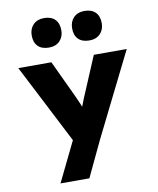

<svg xmlns="http://www.w3.org/2000/svg" viewBox="-108 -899 999 1212"><g transform="rotate(-10 391.5 -293.0)"><path d="M180 230 327 -72 322 9 44 -533H256L370 -290Q382 -264 393 -237.5Q404 -211 412 -182L377 -172Q386 -192 397.5 -220Q409 -248 419 -275L528 -533H739L473 2L365 230ZM517 -627Q471 -627 446.5 -651.5Q422 -676 422 -721Q422 -763 447.5 -789.5Q473 -816 517 -816Q562 -816 587 -791.5Q612 -767 612 -721Q612 -680 586.5 -653.5Q561 -627 517 -627ZM258 -627Q212 -627 187.5 -651.5Q163 -676 163 -721Q163 -763 188.5 -789.5Q214 -816 258 -816Q303 -816 328 -791.5Q353 -767 353 -721Q353 -680 327.5 -653.5Q302 -627 258 -627Z"/></g></svg>

Font: Lexend Exa ExtraBold
Style: Regular
Weight: 800
Designer: Bonnie Shaver-Troup, Thomas Jockin
Foundry: Lexend
Version: Version 1.007